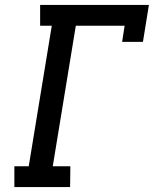

<svg xmlns="http://www.w3.org/2000/svg" viewBox="-20 -755 640 775"><path d="M38 0V-84H96L189 -651H142V-735H581L557 -586H473L483 -651H286L193 -84H264L263 0Z"/></svg>

Font: Iosevka HT Medium Extended
Style: Italic
Weight: 500
Width: 7
Italic angle: -9°
Monospace: yes
Designer: Belleve Invis
Foundry: Belleve Invis
Version: Version 32.3.0; ttfautohint (v1.8.4)